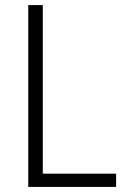

<svg xmlns="http://www.w3.org/2000/svg" viewBox="-20 -734 497 754"><path d="M91 0H436V-52H148V-714H91Z"/></svg>

Font: Noto Sans Gujarati SemiCondensed Light
Style: Regular
Weight: 300
Width: 4
Designer: Jelle Bosma - Monotype Design Team, Universal Thirst
Foundry: Monotype Imaging Inc.
Version: Version 2.106